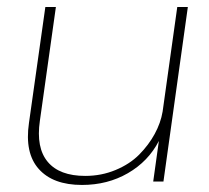

<svg xmlns="http://www.w3.org/2000/svg" viewBox="-20 -520 600 550"><path d="M214.8 9.8Q131.8 9.8 91.1 -35.9Q50.3 -81.5 63 -168L109.9 -500H140.1L94.2 -173.8Q83 -96.7 116.7 -56.4Q150.4 -16.1 224.1 -16.1Q270.5 -16.1 311 -33Q351.6 -49.8 378.7 -77.1Q405.8 -104.5 423.1 -136.2Q440.4 -168 445.8 -200.2L487.8 -500H518.1L448.2 0H418.9L435.1 -116.2Q404.8 -57.6 346.4 -23.9Q288.1 9.8 214.8 9.8Z"/></svg>

Font: Human Sans ExtraLight
Style: Italic
Weight: 200
Italic angle: -8°
Designer: Tim Radville
Foundry: Continuum
Version: Version 1.000;FEAKit 1.0